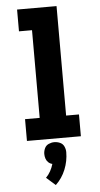

<svg xmlns="http://www.w3.org/2000/svg" viewBox="-64 -774 560 1071"><g transform="rotate(-5 216.0 -238.0)"><path d="M65 0H367V-122H295V-735H74V-613H147V-122H65ZM204 259Q240 225 259 178Q278 131 278 81Q278 65 271 49.5Q264 34 248.5 27Q233 20 216 20Q200 20 184.5 27Q169 34 162 49.5Q155 65 155 81Q155 94 159 106.5Q163 119 172.5 128Q182 137 195 140Q189 161 178.5 180Q168 199 153 214Z"/></g></svg>

Font: Iosevka Sparkle Heavy
Style: Regular
Weight: 900
Designer: Belleve Invis
Foundry: Belleve Invis
Version: Version 4.5.0; ttfautohint (v1.8.3)